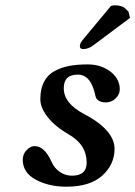

<svg xmlns="http://www.w3.org/2000/svg" viewBox="-20 -684 505 716"><path d="M394 -662.1Q399.9 -664.1 409.2 -664.1Q422.4 -664.1 431.2 -661.1Q439.9 -658.2 444.1 -655Q448.2 -651.9 452.6 -647Q457 -642.1 459 -641.1L464.8 -617.2L328.1 -515.1Q310.1 -501 290 -501Q277.8 -501 277.8 -512Q277.8 -522.9 289.1 -536.1ZM426.3 -358.9Q428.7 -336.9 416 -322.3Q403.3 -307.6 389.2 -304.2Q371.1 -299.3 355 -305.2Q338.9 -311 335.9 -326.2Q319.8 -405.8 270 -405.8Q217.8 -405.8 217.8 -355Q217.8 -298.8 292 -259.8Q407.2 -199.2 407.2 -128.9Q407.2 -70.8 361.6 -29.3Q315.9 12.2 227.5 12.2Q162.1 12.2 113.5 -13.9Q64.9 -40 64.9 -87.9Q64.9 -109.9 79.6 -124.5Q94.2 -139.2 108.4 -139.2Q146 -139.2 171.9 -81.1Q183.1 -56.2 203.6 -42.5Q224.1 -28.8 248.5 -28.8Q303.2 -28.8 303.2 -78.1Q303.2 -144.5 235.8 -183.1Q186.5 -211.4 158.4 -246.6Q130.4 -281.7 130.4 -314Q130.4 -352.1 144 -378.7Q157.7 -405.3 183.1 -418.9Q208.5 -432.6 238.3 -438.2Q268.1 -443.8 307.1 -443.8Q354 -443.8 388.2 -419.7Q422.4 -395.5 426.3 -358.9Z"/></svg>

Font: Linux Libertine O
Style: Semibold Italic
Weight: 600
Italic angle: -11.5°
Designer: Philipp H. Poll
Foundry: Philipp H. Poll
Version: Version 5.1.2